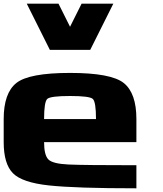

<svg xmlns="http://www.w3.org/2000/svg" viewBox="-20 -1020 884 1040"><path d="M500 -375Q500 -468.8 482.4 -484.4Q464.8 -500 359.4 -500Q253.9 -500 236.3 -484.4Q218.8 -468.8 218.8 -375ZM0 -250V-375Q0 -515.6 68.4 -570.3Q136.7 -625 359.4 -625Q582 -625 650.4 -570.3Q718.8 -515.6 718.8 -375V-250H218.8Q218.8 -179.7 242.2 -156.2Q265.6 -132.8 351.6 -128.9Q437.5 -125 718.8 -125V0Q390.6 0 245.1 -15.6Q99.6 -31.2 49.8 -82Q0 -132.8 0 -250ZM296.9 -1000 359.4 -875 421.9 -1000H593.8L468.8 -750H250L125 -1000Z"/></svg>

Font: CraftyPE
Style: Regular
Weight: 400
Designer: Erek Butcher
Foundry: Haunted Coop
Version: Version 0.018;April 4, 2024;FontCreator 15.0.0.2962 64-bit